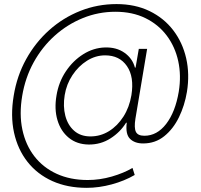

<svg xmlns="http://www.w3.org/2000/svg" viewBox="-20 -719 976 932"><path d="M400.9 192.8Q306.8 192.8 233.8 159.8Q160.9 126.8 113.5 66.6Q66.1 6.4 48.1 -75.3Q30.2 -157 46.5 -254.3Q62.1 -350.9 107.1 -432Q152 -513.1 219.3 -573.2Q286.6 -633.2 370 -666.2Q453.5 -699.2 545.5 -699.2Q636 -699.2 705.8 -665.3Q775.6 -631.4 820.8 -572.3Q866.1 -513.1 883.7 -436.3Q901.3 -359.4 887.4 -273.1Q876.4 -207 848.7 -150Q821 -93 777.3 -57.9Q733.7 -22.7 674.7 -22.7Q633.9 -22.7 611.2 -45.1Q588.4 -67.5 595.2 -123.2H592Q563.6 -77.4 516.3 -47.2Q469.1 -17 410.9 -17.4Q353.3 -18.1 314.1 -50.1Q274.9 -82 258.9 -135.8Q242.9 -189.6 254.3 -255.7Q264.9 -320.7 299.7 -372.7Q334.5 -424.7 384.1 -455.8Q433.6 -486.9 489 -488.6Q545.1 -490.4 584.2 -462.9Q623.2 -435.4 634.9 -391H638.1L653.8 -481.9H694.2L637.4 -143.1Q630.3 -98.4 639.6 -79.2Q648.8 -60 680.8 -60Q742.2 -60 786.6 -117.5Q831 -175.1 847.7 -273.8Q860.4 -352.3 845.2 -422.2Q829.9 -492.2 789.4 -546.2Q748.9 -600.1 685.9 -631Q622.9 -661.9 540.1 -661.9Q457.7 -661.9 382.5 -631.4Q307.2 -600.9 245.7 -545.8Q184.3 -490.8 143.3 -416.2Q102.3 -341.6 87.7 -253.2Q72.8 -164.4 88.6 -89.8Q104.4 -15.3 146.8 39.6Q189.3 94.5 255 124.6Q320.7 154.8 405.9 154.8Q464.5 154.8 522.7 138Q581 121.1 623.2 96.2L633.9 130.3Q584.5 159.1 522.4 176Q460.2 192.8 400.9 192.8ZM419 -56.8Q467.7 -56.8 509.1 -82.4Q550.4 -108 579.2 -153.1Q608 -198.2 617.9 -257.1Q632.1 -345.9 596.2 -398.1Q560.4 -450.3 490.1 -450.3Q443.9 -450.3 402.3 -424.2Q360.8 -398.1 331.7 -354.2Q302.6 -310.4 294 -257.1Q285.2 -202.8 297.1 -157.1Q308.9 -111.5 340 -84.2Q371.1 -56.8 419 -56.8Z"/></svg>

Font: Inter Extra Light  BETA
Style: Italic
Weight: 200
Italic angle: 9.39999°
Designer: Rasmus Andersson
Foundry: rsms
Version: Version 3.011;git-f93a4a705